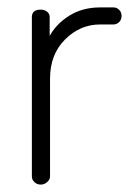

<svg xmlns="http://www.w3.org/2000/svg" viewBox="-20 -498 359 518"><path d="M66 -22V-452Q66 -472 90 -472Q100 -472 107 -466.5Q114 -461 114 -452V-401Q132 -434 167.5 -456Q203 -478 250 -478H286Q295 -478 301.5 -471.5Q308 -465 308 -455Q308 -445 301.5 -438.5Q295 -432 286 -432H250Q196 -432 155.5 -391.5Q115 -351 115 -286V-22Q115 -14 107.5 -7Q100 0 90 0Q80 0 73 -6.5Q66 -13 66 -22Z"/></svg>

Font: Terminal Dosis
Style: Light
Weight: 300
Designer: EdgarTolentino, PabloImpallari, IginoMarini
Foundry: EdgarTolentino, PabloImpallari, IginoMarini
Version: Version 1.006